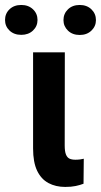

<svg xmlns="http://www.w3.org/2000/svg" viewBox="-61 -736 401 762"><path d="M70.3 -528.3H196.3L195.8 -158.7Q195.8 -135.3 200.7 -123Q205.6 -110.8 214.8 -106.4Q224.1 -102.1 238.3 -102.1Q248 -102.1 257.1 -103.3Q266.1 -104.5 271.5 -106L270.5 -6.8Q256.8 -1.5 239.3 2.2Q221.7 5.9 197.8 5.9Q160.2 5.9 131.3 -9.5Q102.5 -24.9 86.4 -58.3Q70.3 -91.8 70.3 -147ZM-41 -656.7Q-41 -682.1 -23.2 -699.2Q-5.4 -716.3 23.4 -716.3Q51.8 -716.3 69.8 -699.2Q87.9 -682.1 87.9 -656.7Q87.9 -631.8 69.8 -614.7Q51.8 -597.7 23.4 -597.7Q-5.4 -597.7 -23.2 -614.7Q-41 -631.8 -41 -656.7ZM190.9 -656.2Q190.9 -681.6 208.7 -699Q226.6 -716.3 255.4 -716.3Q283.7 -716.3 301.8 -699Q319.8 -681.6 319.8 -656.2Q319.8 -631.8 301.8 -614.5Q283.7 -597.2 255.4 -597.2Q226.6 -597.2 208.7 -614.5Q190.9 -631.8 190.9 -656.2Z"/></svg>

Font: Roboto Condensed SemiBold
Style: Regular
Weight: 600
Designer: Christian Robertson
Foundry: Google
Version: Version 3.008; 2023